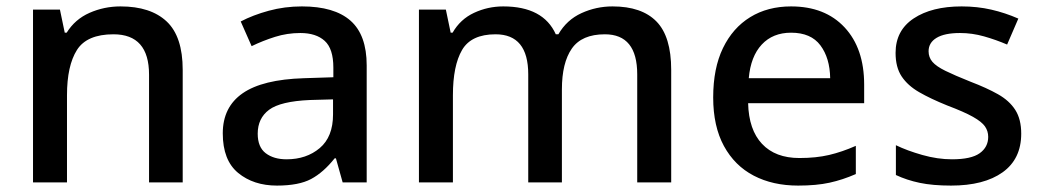

<svg xmlns="http://www.w3.org/2000/svg" viewBox="-20 -569 3249 599"><path d="M356 -549Q450 -549 500 -502Q550 -455 550 -351V0H445V-336Q445 -462 334 -462Q251 -462 220 -413Q189 -364 189 -272V0H83V-539H167L182 -467H188Q214 -509 259.5 -529Q305 -549 356 -549Z M922 -549Q1023 -549 1073.5 -504.5Q1124 -460 1124 -365V0H1049L1028 -75H1024Q989 -31 950.5 -10.5Q912 10 844 10Q771 10 723 -29.5Q675 -69 675 -153Q675 -235 737 -278Q799 -321 928 -325L1020 -328V-358Q1020 -417 993 -441.5Q966 -466 917 -466Q876 -466 838 -454Q800 -442 765 -425L731 -502Q769 -522 818.5 -535.5Q868 -549 922 -549ZM947 -257Q855 -253 819.5 -226.5Q784 -200 784 -152Q784 -110 809 -91Q834 -72 874 -72Q936 -72 977.5 -107Q1019 -142 1019 -212V-259Z M1891 -549Q1982 -549 2028 -502Q2074 -455 2074 -351V0H1968V-337Q1968 -462 1867 -462Q1795 -462 1764 -417.5Q1733 -373 1733 -290V0H1628V-337Q1628 -462 1526 -462Q1450 -462 1421.5 -413Q1393 -364 1393 -272V0H1287V-539H1371L1386 -467H1392Q1416 -509 1459 -529Q1502 -549 1550 -549Q1675 -549 1714 -462H1722Q1748 -507 1794 -528Q1840 -549 1891 -549Z M2448 -549Q2554 -549 2615 -483.5Q2676 -418 2676 -305V-247H2314Q2316 -164 2357.5 -120Q2399 -76 2474 -76Q2526 -76 2566.5 -85.5Q2607 -95 2650 -114V-26Q2609 -8 2568 1Q2527 10 2470 10Q2391 10 2331.5 -21Q2272 -52 2238.5 -113.5Q2205 -175 2205 -265Q2205 -356 2235.5 -419Q2266 -482 2320.5 -515.5Q2375 -549 2448 -549ZM2448 -467Q2391 -467 2356.5 -430Q2322 -393 2316 -325H2570Q2569 -388 2539.5 -427.5Q2510 -467 2448 -467Z M3166 -152Q3166 -73 3108 -31.5Q3050 10 2947 10Q2890 10 2849.5 1.5Q2809 -7 2775 -23V-116Q2810 -99 2857.5 -85.5Q2905 -72 2950 -72Q3010 -72 3036.5 -91Q3063 -110 3063 -142Q3063 -160 3053 -174.5Q3043 -189 3015.5 -204.5Q2988 -220 2935 -240Q2883 -261 2847.5 -281.5Q2812 -302 2793 -330.5Q2774 -359 2774 -404Q2774 -474 2830.5 -511.5Q2887 -549 2980 -549Q3029 -549 3072.5 -539Q3116 -529 3157 -511L3122 -430Q3087 -445 3050 -455.5Q3013 -466 2975 -466Q2927 -466 2902 -451Q2877 -436 2877 -409Q2877 -390 2889 -376Q2901 -362 2929.5 -348Q2958 -334 3008 -314Q3058 -295 3093.5 -275Q3129 -255 3147.5 -226Q3166 -197 3166 -152Z"/></svg>

Font: Noto Sans Tamil Medium
Style: Regular
Weight: 500
Designer: Jelle Bosma - Monotype Design Team
Foundry: Monotype Imaging Inc.
Version: Version 2.004; ttfautohint (v1.8.4.7-5d5b)